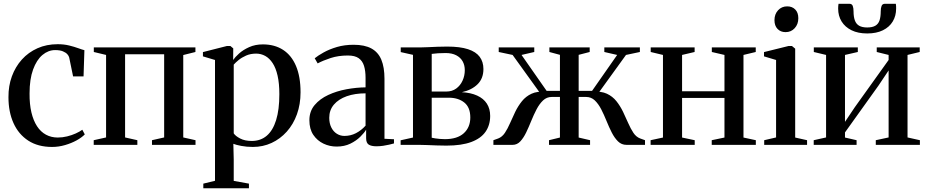

<svg xmlns="http://www.w3.org/2000/svg" viewBox="-20 -762 4877 1010"><path d="M254 11Q180 11 128.8 -22.2Q77.5 -55.5 51 -114.5Q24.5 -173.5 24.5 -250.5Q24 -310 42.5 -360.5Q61 -411 95.2 -449Q129.5 -487 177.2 -508.2Q225 -529.5 283.5 -529.5Q316 -529.5 343.5 -522.8Q371 -516 391.5 -508.5Q412 -501 424 -498L419.5 -360H364.5L344 -459.5Q342 -468 334.2 -476.8Q326.5 -485.5 311 -492Q295.5 -498.5 270 -498.5Q234 -498.5 203.2 -472.8Q172.5 -447 154 -396.2Q135.5 -345.5 135.5 -270.5Q135 -214 145.2 -170.8Q155.5 -127.5 174.8 -98Q194 -68.5 221.8 -53.5Q249.5 -38.5 284 -38.5Q308.5 -38.5 333 -44.5Q357.5 -50.5 378.5 -60Q399.5 -69.5 413 -79.5L426 -55Q410 -38.5 382.8 -23.5Q355.5 -8.5 322 1.2Q288.5 11 254 11Z M473 0V-24.5L538 -39V-473L473.5 -488.5V-512.5H1008V-488.5L944 -472.5V-39L1008.5 -24.5V0H779.5V-24.5L843.5 -39V-476.5H638V-39L702.5 -24.5V0Z M1049.5 228.5V204L1111 189V-446.5L1047.5 -465.5V-488L1173.5 -520H1192L1207 -507.5L1206.5 -446.5Q1216 -461 1237.2 -480.2Q1258.5 -499.5 1290.5 -514Q1322.5 -528.5 1363 -528.5Q1424.5 -528.5 1469 -499.8Q1513.5 -471 1537.2 -414.8Q1561 -358.5 1561 -276.5Q1561 -213.5 1542 -160.8Q1523 -108 1488.5 -69.5Q1454 -31 1408.5 -10Q1363 11 1310 11Q1277.5 11 1249 5.5Q1220.5 0 1207.5 -5.5L1209.5 76.5V189.5L1289.5 204V228.5ZM1304 -20.5Q1351 -20.5 1383.2 -48Q1415.5 -75.5 1432.5 -130.2Q1449.5 -185 1449.5 -266.5Q1449.5 -323.5 1440.2 -364Q1431 -404.5 1414.2 -430Q1397.5 -455.5 1375.2 -467.8Q1353 -480 1327.5 -480Q1298 -480 1274.8 -469.8Q1251.5 -459.5 1235 -446Q1218.5 -432.5 1209.5 -422V-60.5Q1218.5 -46.5 1243.2 -33.5Q1268 -20.5 1304 -20.5Z M1751 9Q1714 9 1681.5 -6.5Q1649 -22 1628.2 -52.5Q1607.5 -83 1607.5 -129.5Q1607.5 -176.5 1635 -209.2Q1662.5 -242 1706.8 -262.5Q1751 -283 1802.8 -292.5Q1854.5 -302 1903 -302.5V-353Q1903 -389 1895 -415.2Q1887 -441.5 1867 -455.8Q1847 -470 1810 -470Q1760 -470 1719.5 -456.8Q1679 -443.5 1651 -428.5L1635.5 -455.5Q1652.5 -469.5 1682.5 -486.2Q1712.5 -503 1752.5 -514.8Q1792.5 -526.5 1840.5 -526.5Q1898 -526.5 1933.8 -507Q1969.5 -487.5 1986 -447.8Q2002.5 -408 2002.5 -347.5V-32L2052.5 -29.5V-7.5Q2042 -4.5 2027.2 -1Q2012.5 2.5 1995.2 5Q1978 7.5 1960 7.5Q1933.5 7.5 1919.8 -1.2Q1906 -10 1906 -35V-80Q1896.5 -63.5 1875.2 -42.5Q1854 -21.5 1822.8 -6.2Q1791.5 9 1751 9ZM1791.5 -47Q1824.5 -47 1852.5 -61.5Q1880.5 -76 1903 -101V-271Q1847 -271 1804 -255.8Q1761 -240.5 1736.5 -211.8Q1712 -183 1712 -142.5Q1712 -113 1722.8 -91.5Q1733.5 -70 1751.8 -58.5Q1770 -47 1791.5 -47Z M2328 4Q2304 4 2277.2 3Q2250.5 2 2226.2 1Q2202 0 2184.5 0H2087.5V-24L2152.5 -38.5V-473.5L2088 -488V-512.5H2188.5Q2207 -512.5 2230.8 -513.8Q2254.5 -515 2281 -516Q2307.5 -517 2332.5 -517Q2400 -517 2442 -503.2Q2484 -489.5 2503.5 -463Q2523 -436.5 2523 -399Q2523 -349 2492.2 -318.8Q2461.5 -288.5 2409.5 -277Q2456.5 -274.5 2490 -259.2Q2523.5 -244 2541 -217Q2558.5 -190 2558.5 -152Q2558.5 -104 2534.2 -69Q2510 -34 2459 -15Q2408 4 2328 4ZM2320 -30Q2385.5 -30 2419.8 -61.2Q2454 -92.5 2454 -144Q2454 -197.5 2422.2 -222.8Q2390.5 -248 2341 -248H2251V-37.5Q2258.5 -35.5 2269.8 -34Q2281 -32.5 2294 -31.2Q2307 -30 2320 -30ZM2251 -280.5H2328Q2358 -280.5 2379.8 -296.2Q2401.5 -312 2413.2 -337.8Q2425 -363.5 2425 -393Q2425 -419 2413.8 -439.2Q2402.5 -459.5 2380 -471.2Q2357.5 -483 2324 -483Q2303.5 -483 2284.5 -481.8Q2265.5 -480.5 2251 -478.5Z M2575.5 0V-24.5L2600.5 -33.5Q2621.5 -41.5 2636 -63.2Q2650.5 -85 2663.2 -114.5Q2676 -144 2690.5 -174Q2705 -204 2725.5 -229.5Q2746 -255 2776.2 -269Q2806.5 -283 2851 -279L2837.5 -249.5L2676.5 -473L2603.5 -488.5V-512.5H2790.5V-488.5L2723.5 -473L2855.5 -284H2925.5V-473.5L2870 -488.5V-512.5H3082V-488.5L3024 -473.5V-284H3094.5L3226.5 -473L3159 -488.5V-512.5H3346V-488.5L3273 -473L3111.5 -249.5L3098.5 -279Q3142.5 -283 3172.5 -269Q3202.5 -255 3222.8 -229.5Q3243 -204 3257.5 -173.8Q3272 -143.5 3284.8 -114.2Q3297.5 -85 3312 -63.2Q3326.5 -41.5 3348 -33.5L3373 -24.5V0H3275.5Q3249.5 0 3231 -18.2Q3212.5 -36.5 3198 -65Q3183.5 -93.5 3170.5 -125.8Q3157.5 -158 3142.8 -186.8Q3128 -215.5 3109 -233.8Q3090 -252 3063 -252H3024V-38.5L3084 -24.5V0H2868V-24.5L2925.5 -38.5V-252H2882.5Q2856 -252 2836.8 -233.8Q2817.5 -215.5 2802.5 -186.8Q2787.5 -158 2774.5 -125.8Q2761.5 -93.5 2747.8 -65Q2734 -36.5 2717 -18.2Q2700 0 2676.5 0Z M3402.5 0V-24.5L3467.5 -38.5V-473L3403 -488.5V-512.5H3634V-488.5L3568 -473V-282H3791V-473L3724.5 -488.5V-512.5H3955.5V-488.5L3891 -473V-38.5L3956 -24.5V0H3724V-24.5L3791 -38.5V-247H3568V-38.5L3634.5 -24.5V0Z M4000 0V-24.5L4062.5 -39V-446.5L3999 -465.5V-488L4128 -520H4146L4163 -506V-38.5L4225.5 -24.5V0ZM4112 -593Q4086.5 -593 4070.2 -609.8Q4054 -626.5 4054 -656Q4054 -687.5 4073 -708Q4092 -728.5 4120.5 -728.5H4121.5Q4147 -728.5 4163.2 -712.2Q4179.5 -696 4179.5 -666Q4179.5 -634.5 4160.5 -613.8Q4141.5 -593 4113 -593Z M4260.5 0V-24.5L4325.5 -39V-473L4261 -488.5V-512.5H4492.5V-488.5L4425 -473V-121L4477 -198.5L4654.5 -446.5V-473L4592 -488.5V-512.5H4818V-488.5L4754 -473V-39L4819 -24.5V0H4587V-24.5L4654.5 -39V-391.5L4601 -311.5L4425 -65.5V-38.5L4486 -24.5V0ZM4449 -742Q4461.5 -742 4465.8 -730.8Q4470 -719.5 4470 -702Q4470 -674 4476.8 -655Q4483.5 -636 4499.2 -626.8Q4515 -617.5 4542 -617.5Q4569 -617.5 4584.8 -626.8Q4600.5 -636 4606.8 -655Q4613 -674 4613 -702Q4613 -719.5 4617.5 -730.8Q4622 -742 4634.5 -742H4692.5Q4693.5 -736 4693.8 -729.5Q4694 -723 4694 -717Q4694 -678.5 4676.2 -649Q4658.5 -619.5 4624.5 -602.8Q4590.5 -586 4542 -586Q4493.5 -586 4459.5 -602.8Q4425.5 -619.5 4407.2 -649Q4389 -678.5 4389 -717Q4389 -723.5 4389.5 -729.8Q4390 -736 4391 -742Z"/></svg>

Font: Merriweather 120pt
Style: Regular
Weight: 400
Version: Version 2.100